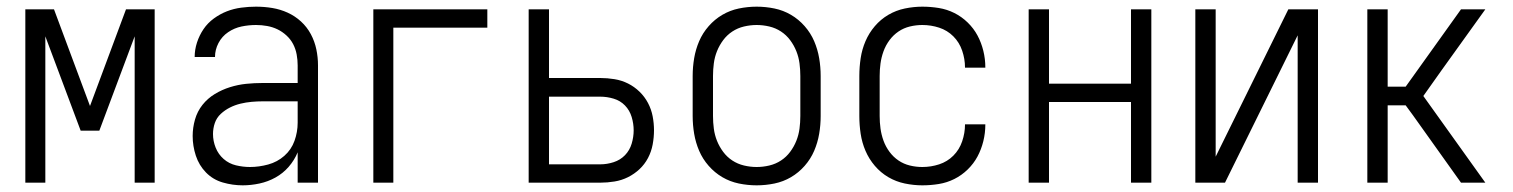

<svg xmlns="http://www.w3.org/2000/svg" viewBox="-20 -548 4540 576"><path d="M56 0V-520H142L250 -230L358 -520H444V0H384V-439L278 -156H222L116 -439V0Z M708 8Q678 8 648.5 -0.5Q619 -9 598 -30.5Q577 -52 567.5 -81Q558 -110 558 -140Q558 -165 565 -189.5Q572 -214 587.5 -233.5Q603 -253 624.5 -266Q646 -279 670 -286.5Q694 -294 718.5 -296.5Q743 -299 768 -299H873V-352Q873 -368 870 -384.5Q867 -401 859.5 -415.5Q852 -430 839.5 -441.5Q827 -453 812.5 -460Q798 -467 781.5 -470Q765 -473 748 -473Q726 -473 704.5 -468.5Q683 -464 664.5 -451.5Q646 -439 635.5 -419Q625 -399 625 -377H564Q564 -399 571 -420.5Q578 -442 590.5 -460.5Q603 -479 621.5 -492.5Q640 -506 660.5 -514Q681 -522 703.5 -525Q726 -528 748 -528Q773 -528 797 -524Q821 -520 843 -510Q865 -500 883 -483.5Q901 -467 912.5 -445.5Q924 -424 929 -400Q934 -376 934 -352V0H873V-91Q863 -67 846 -47.5Q829 -28 806.5 -15.5Q784 -3 758.5 2.5Q733 8 708 8ZM730 -47Q757 -47 784.5 -54.5Q812 -62 833 -80.5Q854 -99 863.5 -125.5Q873 -152 873 -180V-244H768Q752 -244 735 -242.5Q718 -241 701.5 -237Q685 -233 670 -225.5Q655 -218 642.5 -206.5Q630 -195 624.5 -179Q619 -163 619 -146Q619 -125 627 -105Q635 -85 651 -71Q667 -57 688 -52Q709 -47 730 -47Z M1100 0V-520H1442V-465H1160V0Z M1566 0V-520H1627V-314H1781Q1802 -314 1823.5 -310.5Q1845 -307 1864 -297.5Q1883 -288 1898.5 -273Q1914 -258 1924 -239Q1934 -220 1938 -199Q1942 -178 1942 -157Q1942 -136 1938 -114.5Q1934 -93 1924 -74Q1914 -55 1898.5 -40.5Q1883 -26 1864 -16.5Q1845 -7 1823.5 -3.5Q1802 0 1781 0ZM1627 -55H1781Q1801 -55 1821 -61.5Q1841 -68 1855 -82.5Q1869 -97 1875 -117Q1881 -137 1881 -157Q1881 -177 1875 -197Q1869 -217 1855 -231.5Q1841 -246 1821 -252Q1801 -258 1781 -258H1627Z M2250 8Q2223 8 2196.5 2.5Q2170 -3 2147 -16.5Q2124 -30 2106 -50.5Q2088 -71 2077.5 -95.5Q2067 -120 2062.5 -146.5Q2058 -173 2058 -200V-320Q2058 -347 2062.5 -373.5Q2067 -400 2077.5 -424.5Q2088 -449 2106 -469.5Q2124 -490 2147 -503.5Q2170 -517 2196.5 -522.5Q2223 -528 2250 -528Q2277 -528 2303.5 -522.5Q2330 -517 2353 -503.5Q2376 -490 2394 -469.5Q2412 -449 2422.5 -424.5Q2433 -400 2437.5 -373.5Q2442 -347 2442 -320V-200Q2442 -173 2437.5 -146.5Q2433 -120 2422.5 -95.5Q2412 -71 2394 -50.5Q2376 -30 2353 -16.5Q2330 -3 2303.5 2.5Q2277 8 2250 8ZM2250 -47Q2269 -47 2288 -51.5Q2307 -56 2323 -66.5Q2339 -77 2350.5 -92.5Q2362 -108 2369 -125.5Q2376 -143 2378.5 -162Q2381 -181 2381 -200V-320Q2381 -339 2378.5 -358Q2376 -377 2369 -394.5Q2362 -412 2350.5 -427.5Q2339 -443 2323 -453.5Q2307 -464 2288 -468.5Q2269 -473 2250 -473Q2231 -473 2212 -468.5Q2193 -464 2177 -453.5Q2161 -443 2149.5 -427.5Q2138 -412 2131 -394.5Q2124 -377 2121.5 -358Q2119 -339 2119 -320V-200Q2119 -181 2121.5 -162Q2124 -143 2131 -125.5Q2138 -108 2149.5 -92.5Q2161 -77 2177 -66.5Q2193 -56 2212 -51.5Q2231 -47 2250 -47Z M2747 8Q2721 8 2694.5 2.5Q2668 -3 2645 -16.5Q2622 -30 2604.5 -50.5Q2587 -71 2576.5 -95.5Q2566 -120 2562 -146.5Q2558 -173 2558 -200V-320Q2558 -347 2562 -373.5Q2566 -400 2576.5 -424.5Q2587 -449 2604.5 -469.5Q2622 -490 2645 -503.5Q2668 -517 2694.5 -522.5Q2721 -528 2747 -528Q2772 -528 2796.5 -524Q2821 -520 2843 -509Q2865 -498 2883 -480.5Q2901 -463 2912.5 -441.5Q2924 -420 2930 -395.5Q2936 -371 2936 -346V-345H2875V-346Q2875 -371 2866.5 -396Q2858 -421 2840 -439Q2822 -457 2797.5 -465Q2773 -473 2747 -473Q2728 -473 2709.5 -468.5Q2691 -464 2675.5 -453.5Q2660 -443 2648.5 -427.5Q2637 -412 2630.5 -394Q2624 -376 2621.5 -357.5Q2619 -339 2619 -320V-200Q2619 -181 2621.5 -162.5Q2624 -144 2630.5 -126Q2637 -108 2648.5 -92.5Q2660 -77 2675.5 -66.5Q2691 -56 2709.5 -51.5Q2728 -47 2747 -47Q2773 -47 2797.5 -55Q2822 -63 2840 -81Q2858 -99 2866.5 -124Q2875 -149 2875 -174V-175H2936V-174Q2936 -149 2930 -124.5Q2924 -100 2912.5 -78.5Q2901 -57 2883 -39.5Q2865 -22 2843 -11Q2821 0 2796.5 4Q2772 8 2747 8Z M3066 0V-520H3127V-297H3373V-520H3434V0H3373V-242H3127V0Z M3566 0V-520H3627V-78L3845 -520H3934V0H3873V-442L3655 0Z M4082 0V-520H4143V-288H4197L4363 -520H4436L4306 -339L4250 -260L4436 0H4363L4219 -202L4197 -232H4143V0Z"/></svg>

Font: Iosevka Custom Light
Style: Regular
Weight: 300
Monospace: yes
Designer: Belleve Invis
Foundry: Belleve Invis
Version: Version 27.3.5